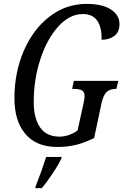

<svg xmlns="http://www.w3.org/2000/svg" viewBox="-20 -744 633 985"><path d="M54 -240Q54 -371 101.5 -482Q149 -593 233.5 -658.5Q318 -724 424 -724Q506 -724 549.5 -695Q593 -666 593 -621Q593 -580 567 -560Q541 -540 501 -540Q503 -602 479.5 -637Q456 -672 405 -672Q337 -672 279 -608Q221 -544 187 -440Q153 -336 153 -222Q153 -138 185.5 -90.5Q218 -43 286 -43Q310 -43 335 -52Q360 -61 378 -75L408 -211Q414 -237 414 -250Q414 -273 400 -280.5Q386 -288 359 -288H350L359 -329H587L577 -288H573Q546 -288 528.5 -273.5Q511 -259 501 -215L463 -36Q415 -12 370.5 -1Q326 10 274 10Q167 10 110.5 -56.5Q54 -123 54 -240ZM163 211Q192 139 217 61H297L295 68Q285 93 252.5 142Q220 191 195 221H161Z"/></svg>

Font: Noto Serif Cond
Style: Italic
Weight: 400
Width: 3
Italic angle: -12°
Designer: Monotype Design Team
Foundry: Monotype Imaging Inc.
Version: Version 1.001